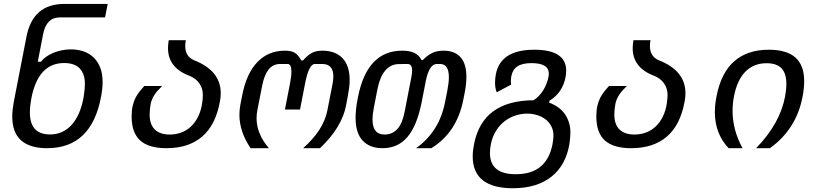

<svg xmlns="http://www.w3.org/2000/svg" viewBox="-20 -768 4254 995"><path d="M224.1 0Q134.8 0 89.1 -40.8Q43.5 -81.5 43.5 -164.1Q43.5 -180.7 45.4 -199.5Q47.4 -218.3 51.3 -239.3L117.2 -578.1Q150.4 -747.6 312.5 -747.6H538.1L524.4 -677.7H289.1Q220.7 -677.7 203.6 -591.8L175.8 -448.2H192.9Q202.6 -461.9 219 -473.6Q235.4 -485.4 255.9 -493.9Q276.4 -502.4 299.8 -507.3Q323.2 -512.2 347.7 -512.2Q378.4 -512.2 408 -503.4Q437.5 -494.6 460.7 -474.4Q483.9 -454.1 497.8 -421.6Q511.7 -389.2 511.7 -342.3Q511.7 -309.6 503.9 -267.6Q479 -133.3 408.9 -66.7Q338.9 0 224.1 0ZM240.2 -71.3Q272.5 -71.3 300.5 -83.7Q328.6 -96.2 351.1 -120.8Q373.5 -145.5 389.4 -181.9Q405.3 -218.3 413.6 -266.1Q416.5 -283.7 418.2 -301.5Q419.9 -319.3 419.9 -333Q419.9 -385.7 392.8 -413.6Q365.7 -441.4 312.5 -441.4Q176.8 -441.4 142.1 -256.3Q134.8 -216.8 134.8 -186Q134.8 -71.3 238.8 -71.3Z M842.8 0Q751 0 706.5 -40Q662.1 -80.1 662.1 -165Q662.1 -196.8 667.7 -220.2Q673.3 -243.7 682.6 -261.7Q691.9 -279.8 703.6 -294.2Q715.3 -308.6 727.5 -322.3H820.3Q806.2 -308.6 796.1 -297.1Q786.1 -285.6 779.3 -274.7Q772.5 -263.7 768.1 -253.2Q763.7 -242.7 761.2 -231Q758.8 -219.7 757.1 -203.9Q755.4 -188 755.4 -174.8Q755.4 -123.5 782 -97.2Q808.6 -70.8 859.9 -70.8Q891.6 -70.8 919.7 -81.3Q947.8 -91.8 969.7 -112.5Q991.7 -133.3 1006.8 -163.8Q1022 -194.3 1027.8 -234.4Q1029.3 -244.1 1030.3 -255.9Q1031.2 -267.6 1031.2 -275.9Q1031.2 -309.6 1013.4 -335.4Q995.6 -361.3 962.4 -375Q850.6 -416.5 850.6 -518.6Q850.6 -537.1 854.5 -559.6H942.9Q939.9 -543.5 939.9 -529.3Q939.9 -476.1 984.9 -456.1Q1124 -402.3 1124 -284.7Q1124 -273.9 1123 -263.9Q1122.1 -253.9 1119.6 -241.7Q1097.7 -120.1 1027.6 -60.1Q957.5 0 842.8 0Z M1278.8 0Q1220.7 -85.4 1220.7 -173.8Q1220.7 -186 1221.9 -199Q1223.1 -211.9 1225.6 -225.1L1235.4 -274.9Q1257.3 -387.7 1314 -446.5Q1370.6 -505.4 1457 -505.4Q1471.7 -505.4 1483.6 -503.2Q1495.6 -501 1505.9 -495.4Q1516.1 -489.7 1524.7 -479.7Q1533.2 -469.7 1541.5 -454.6H1549.8Q1563 -469.2 1574.5 -479Q1585.9 -488.8 1597.7 -494.6Q1609.4 -500.5 1622.1 -502.9Q1634.8 -505.4 1650.9 -505.4Q1683.6 -505.4 1709.7 -495.8Q1735.8 -486.3 1754.2 -467.5Q1772.5 -448.7 1782.2 -420.2Q1792 -391.6 1792 -353.5Q1792 -334.5 1789.6 -314.9Q1787.1 -295.4 1783.2 -273.9L1773.4 -221.7Q1763.7 -168 1730 -111.3Q1696.3 -54.7 1638.2 0H1550.8Q1656.2 -93.3 1676.3 -194.8L1703.1 -332Q1707.5 -354.5 1707.5 -372.1Q1707.5 -436.5 1649.4 -436.5H1611.8Q1580.6 -436.5 1561 -335.4L1534.7 -200.2H1456.5L1482.9 -335.4Q1490.2 -373.5 1490.2 -397Q1490.2 -436.5 1470.2 -436.5H1432.6Q1395 -436.5 1372.3 -408.2Q1349.6 -379.9 1338.9 -325.2L1314 -198.2Q1309.6 -176.3 1309.6 -155.3Q1309.6 -74.2 1373.5 0H1278.8Z M1962.4 0Q1896 0 1859.4 -39.3Q1822.8 -78.6 1822.8 -156.7Q1822.8 -177.2 1825.2 -202.4Q1827.6 -227.5 1833 -253.4L1835.9 -268.1Q1859.4 -386.2 1916.5 -445.8Q1973.6 -505.4 2064.5 -505.4Q2102.5 -505.4 2126.7 -494.1Q2150.9 -482.9 2164.6 -457H2171.4Q2196.8 -483.4 2221.7 -494.4Q2246.6 -505.4 2278.3 -505.4Q2335.9 -505.4 2366.5 -471.7Q2397 -438 2397 -369.6Q2397 -351.6 2394.8 -330.3Q2392.6 -309.1 2387.7 -285.2L2381.3 -252.4Q2348.1 -81.5 2215.3 0H2136.2Q2195.8 -42.5 2233.6 -102.1Q2271.5 -161.6 2287.1 -242.2L2298.3 -299.3Q2302.2 -319.8 2304.2 -336.7Q2306.2 -353.5 2306.2 -367.7Q2306.2 -436.5 2260.3 -436.5H2244.1Q2204.1 -436.5 2186.5 -347.7L2165.5 -240.2Q2153.3 -178.2 2135 -133.1Q2116.7 -87.9 2091.6 -58.3Q2066.4 -28.8 2034.2 -14.4Q2002 0 1962.4 0ZM1973.1 -70.8Q2012.7 -70.8 2039.1 -99.4Q2065.4 -127.9 2077.1 -189.5L2111.3 -365.7Q2115.7 -386.7 2115.7 -401.9Q2115.7 -436.5 2091.8 -436.5L2049.3 -436H2048.8Q1961.4 -436 1935.5 -303.2L1917.5 -210.9Q1910.6 -175.3 1910.6 -147.5Q1910.6 -70.8 1973.1 -70.8Z M2637.7 207.5Q2534.7 207.5 2482.2 166.3Q2429.7 125 2429.7 42.5Q2429.7 27.3 2431.4 11.7Q2433.1 -3.9 2436.5 -21Q2459 -134.8 2536.1 -191.2Q2613.3 -247.6 2745.1 -248.5Q2759.8 -257.8 2772.5 -271Q2785.2 -284.2 2795.2 -300.3Q2805.2 -316.4 2812.3 -334.5Q2819.3 -352.5 2822.8 -371.6Q2824.2 -379.4 2824.2 -386.2Q2824.2 -414.1 2801.3 -427.5Q2778.3 -440.9 2734.9 -440.9Q2686.5 -440.9 2661.4 -424.1Q2636.2 -407.2 2629.9 -373Q2627.4 -359.4 2627.4 -347.2Q2627.4 -338.4 2628.9 -329.6L2554.2 -289.6Q2545.4 -311.5 2545.4 -338.9Q2545.4 -350.1 2546.6 -361.3Q2547.9 -372.6 2549.3 -380.9Q2560.5 -444.8 2609.9 -477.5Q2659.2 -510.3 2749.5 -510.3Q2831.1 -510.3 2872.6 -483.2Q2914.1 -456.1 2914.1 -401.4Q2914.1 -394 2913.3 -385.3Q2912.6 -376.5 2910.6 -367.2Q2895 -287.1 2827.6 -246.1L2825.7 -236.3Q2882.8 -214.4 2909.4 -173.6Q2936 -132.8 2936 -81.5Q2936 -69.3 2934.6 -53Q2933.1 -36.6 2930.7 -21Q2921.9 31.7 2899.2 74Q2876.5 116.2 2839.8 146Q2803.2 175.8 2752.7 191.7Q2702.1 207.5 2637.7 207.5ZM2653.8 134.8Q2813.5 134.8 2843.3 -21Q2845.7 -33.7 2846.9 -45.7Q2848.1 -57.6 2848.1 -65.9Q2848.1 -92.8 2836.9 -114Q2825.7 -135.3 2806.9 -149.7Q2788.1 -164.1 2763.4 -171.6Q2738.8 -179.2 2711.9 -179.2Q2682.6 -179.2 2652.8 -169.9Q2623 -160.6 2597.2 -141.4Q2571.3 -122.1 2551.8 -92Q2532.2 -62 2523.9 -21Q2519 2.9 2519 24.4Q2519 134.8 2651.9 134.8Z M3251 0Q3159.2 0 3114.7 -40Q3070.3 -80.1 3070.3 -165Q3070.3 -196.8 3075.9 -220.2Q3081.5 -243.7 3090.8 -261.7Q3100.1 -279.8 3111.8 -294.2Q3123.5 -308.6 3135.7 -322.3H3228.5Q3214.4 -308.6 3204.3 -297.1Q3194.3 -285.6 3187.5 -274.7Q3180.7 -263.7 3176.3 -253.2Q3171.9 -242.7 3169.4 -231Q3167 -219.7 3165.3 -203.9Q3163.6 -188 3163.6 -174.8Q3163.6 -123.5 3190.2 -97.2Q3216.8 -70.8 3268.1 -70.8Q3299.8 -70.8 3327.9 -81.3Q3356 -91.8 3377.9 -112.5Q3399.9 -133.3 3415 -163.8Q3430.2 -194.3 3436 -234.4Q3437.5 -244.1 3438.5 -255.9Q3439.5 -267.6 3439.5 -275.9Q3439.5 -309.6 3421.6 -335.4Q3403.8 -361.3 3370.6 -375Q3258.8 -416.5 3258.8 -518.6Q3258.8 -537.1 3262.7 -559.6H3351.1Q3348.1 -543.5 3348.1 -529.3Q3348.1 -476.1 3393.1 -456.1Q3532.2 -402.3 3532.2 -284.7Q3532.2 -273.9 3531.2 -263.9Q3530.3 -253.9 3527.8 -241.7Q3505.9 -120.1 3435.8 -60.1Q3365.7 0 3251 0Z M3755.9 0Q3684.6 -75.2 3684.6 -187Q3684.6 -226.1 3693.4 -270Q3717.3 -391.6 3785.4 -450.9Q3853.5 -510.3 3964.4 -510.3Q4057.1 -510.3 4102.3 -469.7Q4147.5 -429.2 4147.5 -347.2Q4147.5 -310.1 4139.2 -267.1Q4123 -182.1 4080.3 -115.2Q4037.6 -48.3 3969.7 0H3898.4Q3960.4 -64 3997.8 -130.6Q4035.2 -197.3 4048.3 -267.1Q4051.3 -282.7 4053.2 -299.8Q4055.2 -316.9 4055.2 -333Q4055.2 -387.2 4030 -413.8Q4004.9 -440.4 3952.6 -440.4Q3918 -440.4 3890.1 -428.7Q3862.3 -417 3841.1 -394.8Q3819.8 -372.6 3805.7 -340.8Q3791.5 -309.1 3783.7 -269Q3776.4 -231 3776.4 -193.4Q3776.4 -94.7 3828.1 0H3755.9Z"/></svg>

Font: Hack
Style: Italic
Weight: 400
Italic angle: -11°
Monospace: yes
Designer: Christopher Simpkins
Foundry: Christopher Simpkins
Version: Version 2.019; ttfautohint (v1.4.1) -l 4 -r 80 -G 350 -x 0 -